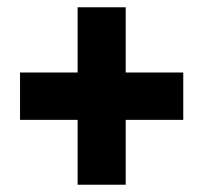

<svg xmlns="http://www.w3.org/2000/svg" viewBox="-20 -589 559 527"><path d="M193 -260H35V-390H193V-569H325V-390H483V-260H325V-82H193Z"/></svg>

Font: Noto Sans Telugu Condensed Black
Style: Regular
Weight: 900
Width: 3
Designer: Jelle Bosma - Monotype Design Team
Foundry: Monotype Imaging Inc.
Version: Version 2.005; ttfautohint (v1.8.4.7-5d5b)